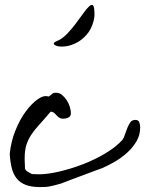

<svg xmlns="http://www.w3.org/2000/svg" viewBox="-20 -758 589 779"><path d="M19.5 -133.8Q24.4 -183.6 42.5 -228.5Q60.5 -273.4 84.5 -305.7Q108.4 -337.9 133.3 -355.5Q158.2 -373 176.8 -366.2Q181.6 -369.1 185.1 -371.6Q188.5 -374 190.9 -376.5Q193.4 -378.9 196.8 -380.4Q200.2 -381.8 207 -381.8Q220.7 -381.8 231.4 -373Q242.2 -364.3 250.5 -351.6Q258.8 -338.9 263.2 -324.7Q267.6 -310.5 267.6 -298.8Q267.6 -286.1 257.8 -281.2Q248 -276.4 235.4 -276.4Q227.5 -276.4 221.7 -279.8Q215.8 -283.2 211.4 -288.1Q207 -293 202.1 -297.9Q197.3 -302.7 189.5 -304.7H188.5H185.5Q184.6 -303.7 181.2 -300.3Q177.7 -296.9 176.8 -294.9Q156.2 -270.5 138.7 -251.5Q121.1 -232.4 107.9 -212.9Q94.7 -193.4 87.4 -170.9Q80.1 -148.4 80.1 -117.2Q80.1 -114.3 80.1 -108.4Q80.1 -102.5 80.6 -96.7Q81.1 -90.8 81.1 -85Q81.1 -79.1 81.1 -76.2Q83 -66.4 92.3 -61.5Q101.6 -56.6 109.4 -51.8Q112.3 -51.8 124 -51.3Q135.7 -50.8 137.7 -50.8Q172.9 -50.8 220.7 -62Q268.6 -73.2 316.9 -91.8Q365.2 -110.4 408.2 -136.2Q451.2 -162.1 476.6 -190.4Q482.4 -198.2 486.8 -211.9Q491.2 -225.6 496.6 -238.8Q502 -252 508.8 -261.7Q515.6 -271.5 529.3 -271.5Q542 -271.5 545.4 -261.2Q548.8 -251 548.8 -241.2Q548.8 -210 533.7 -184.6Q518.6 -159.2 496.1 -138.7Q473.6 -118.2 446.8 -102.5Q419.9 -86.9 395.5 -76.2Q388.7 -74.2 365.7 -65.4Q342.8 -56.6 316.4 -46.9Q290 -37.1 265.1 -27.8Q240.2 -18.6 228.5 -13.7Q212.9 -8.8 202.1 -6.3Q191.4 -3.9 182.6 -2Q173.8 0 164.6 0.5Q155.3 1 142.6 1Q107.4 1 84.5 -7.8Q61.5 -16.6 47.9 -33.7Q34.2 -50.8 27.8 -75.7Q21.5 -100.6 19.5 -133.8ZM363.3 -699.2Q363.3 -698.2 363.3 -694.3Q363.3 -690.4 362.3 -686.5Q361.3 -682.6 360.8 -679.2Q360.4 -675.8 360.4 -674.8Q350.6 -638.7 331.5 -617.2Q312.5 -595.7 290.5 -584.5Q268.6 -573.2 247.6 -570.3Q226.6 -567.4 213.4 -570.8Q200.2 -574.2 198.2 -580.1Q196.3 -585.9 213.9 -592.8Q232.4 -600.6 251 -619.6Q269.5 -638.7 286.1 -660.6Q302.7 -682.6 316.9 -702.6Q331.1 -722.7 341.8 -732.4Q352.5 -742.2 357.9 -735.8Q363.3 -729.5 363.3 -699.2Z"/></svg>

Font: Cedarville Cursive
Style: Regular
Weight: 400
Designer: Kimberly Geswein
Foundry: Kimberly Geswein
Version: Version 1.001 2010